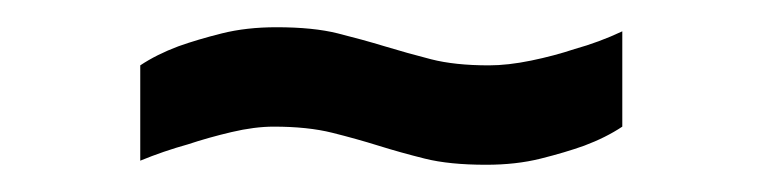

<svg xmlns="http://www.w3.org/2000/svg" viewBox="-20 -372 560 141"><path d="M437 -279Q425 -271 409 -265Q395 -260 377 -255.5Q359 -251 337 -251Q310 -251 292 -255.5Q274 -260 258 -265Q242 -270 224 -274.5Q206 -279 181 -279Q167 -279 150 -275Q133 -271 118 -266Q100 -261 83 -254V-324Q95 -332 111 -338Q125 -343 143 -347.5Q161 -352 183 -352Q210 -352 228 -347.5Q246 -343 262.5 -338Q279 -333 296.5 -328.5Q314 -324 339 -324Q353 -324 370 -327.5Q387 -331 402 -336Q420 -341 437 -349Z"/></svg>

Font: Ropa Sans
Style: Regular
Weight: 400
Designer: Botio Nikoltchev
Foundry: Botjo Nikoltchev
Version: Version 1.002